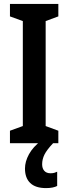

<svg xmlns="http://www.w3.org/2000/svg" viewBox="-20 -734 350 984"><path d="M279 0H31V-64L97 -88V-626L31 -650V-714H279V-650L214 -626V-88L279 -64ZM196 108Q196 129 207 141.5Q218 154 239 154Q251 154 259 151.5Q267 149 273 146V219Q264 224 249.5 227Q235 230 216 230Q162 230 135 204Q108 178 108 130Q108 94 128.5 56.5Q149 19 192 -14L252 0Q220 34 208 58Q196 82 196 108Z"/></svg>

Font: Noto Sans ExtraCondensed SemiBold
Style: Regular
Weight: 600
Width: 2
Designer: Monotype Design Team
Foundry: Monotype Imaging Inc.
Version: Version 2.013; ttfautohint (v1.8.4.7-5d5b)